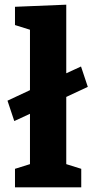

<svg xmlns="http://www.w3.org/2000/svg" viewBox="-20 -800 407 820"><path d="M263 -386V-99L327 -79V0H44V-79L108 -99V-314L41 -283L12 -370L108 -415V-673L44 -693V-771L263 -780V-487L326 -516L355 -429Z"/></svg>

Font: Bitter Pro OGT
Style: Bold
Weight: 700
Designer: Sol Matas, and Bitter project Authors
Foundry: Sol Matas
Version: Version 2.110